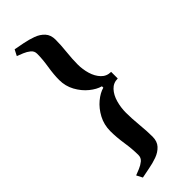

<svg xmlns="http://www.w3.org/2000/svg" viewBox="-275 -691 885 885"><g transform="rotate(-45 168.0 -248.0)"><path d="M219 -252V-261Q192.6 -268 164.9 -290.5Q137.3 -313 118.6 -347Q100 -381 100 -421Q100 -456 107 -499.5Q114 -543 114 -578Q114 -596.2 100.5 -607.1Q87 -618 70 -625Q53 -632 40 -637L55 -666Q77 -662 105.1 -656.5Q133.2 -651 159.5 -641.5Q185.8 -632 202.9 -613.5Q220 -595 220 -564Q220 -530 215.5 -488Q211 -446 211 -411Q211 -379 220 -348.6Q229 -318.2 248 -298.1Q267 -278 296 -278V-235Q267 -235 248 -214.5Q229 -194 220 -162Q211 -130 211 -97Q211 -60 215.5 -13.5Q220 33 220 68Q220 99 202.9 117.5Q185.8 136 159.5 145.5Q133.2 155 105.1 160Q77 165 55 170L40 141Q53 136 70 129Q87 122 100.5 111Q114 100 114 82Q114 43 107 -2.5Q100 -48 100 -87Q100 -129 118.6 -164Q137.3 -199 164.9 -222Q192.6 -245 219 -252Z"/></g></svg>

Font: Buenard
Style: Regular
Weight: 400
Version: Version 2.000